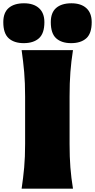

<svg xmlns="http://www.w3.org/2000/svg" viewBox="-79 -1137 573 1157"><path d="M51.3 0Q61 -65.4 66.7 -127.7Q72.3 -189.9 72.3 -269.5V-555.2Q72.3 -638.2 66.7 -702.6Q61 -767.1 51.3 -835H360.8Q350.1 -767.1 345.2 -702.6Q340.3 -638.2 340.3 -555.2V-269.5Q340.3 -189.9 345.2 -127.7Q350.1 -65.4 360.8 0ZM349.6 -877Q292 -877 259.5 -906.2Q227.1 -935.5 227.1 -1003.4Q227.1 -1061.5 259.8 -1089.4Q292.5 -1117.2 351.1 -1117.2Q409.2 -1117.2 441.4 -1087.9Q473.6 -1058.6 473.6 -1003.4Q473.6 -935.5 440.9 -906.2Q408.2 -877 349.6 -877ZM64 -877Q6.3 -877 -26.4 -906.2Q-59.1 -935.5 -59.1 -1003.4Q-59.1 -1061.5 -26.1 -1089.4Q6.8 -1117.2 65.4 -1117.2Q123.5 -1117.2 156 -1087.9Q188.5 -1058.6 188.5 -1003.4Q188.5 -935.5 155.5 -906.2Q122.6 -877 64 -877Z"/></svg>

Font: Pinar-DS1-FD Black
Style: Regular
Weight: 900
Designer: Amin Abedi
Version: Version 2.000